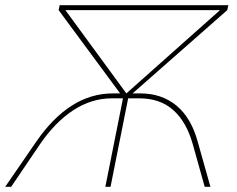

<svg xmlns="http://www.w3.org/2000/svg" viewBox="-42 -720 913 740"><path d="M-22 0 97 -173Q160 -265 234 -312.5Q308 -360 393 -360H421L184 -681L188 -700H838L834 -681L469 -360H499Q581 -360 638 -313Q695 -266 720 -174L769 0H747L701 -164Q677 -250 626 -295.5Q575 -341 495 -341H452L384 0H364L432 -341H389Q311 -341 241 -295.5Q171 -250 112 -164L1 0ZM445 -360 806 -681H210Z"/></svg>

Font: Montserrat Thin
Style: Italic
Weight: 100
Italic angle: -11.3°
Designer: Julieta Ulanovsky
Foundry: Julieta Ulanovsky
Version: Version 9.000; ttfautohint (v1.8.4.7-5d5b)